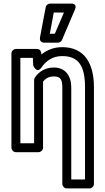

<svg xmlns="http://www.w3.org/2000/svg" viewBox="-20 -827 588 1075"><path d="M282 -449C233 -449 196 -425 175 -392C172 -388 171 -382 171 -378V-25H94V-503H164L166 -461C166 -461 185 -411 212 -449C238 -486 274 -513 328 -513C420 -513 456 -458 456 -338V178H379V-338C379 -402 346 -449 282 -449ZM187 -553H69C58 -553 44 -543 44 -528V0C44 11 54 25 69 25H196C207 25 221 15 221 0V-370C234 -387 252 -399 282 -399C315 -399 329 -386 329 -338V203C329 214 339 228 354 228H481C492 228 506 218 506 203V-338C506 -468 456 -563 328 -563C281 -563 243 -547 212 -522C211 -538 205 -553 187 -553ZM281 -757H338L287 -638H259ZM261 -807C251 -807 238 -799 236 -787L204 -618C199 -591 221 -588 228 -588H304C313 -588 323 -594 327 -603L399 -772C416 -811 376 -807 376 -807Z"/></svg>

Font: Asimov
Style: NarOu
Weight: 500
Designer: Google
Version: Version 2.000980; 2014